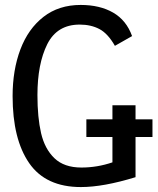

<svg xmlns="http://www.w3.org/2000/svg" viewBox="-20 -750 640 777"><path d="M302.5 -650.5Q211 -650.5 171.2 -571Q131.5 -491.5 131.5 -365Q131.5 -275 146.2 -211.2Q161 -147.5 200.2 -109.8Q239.5 -72 309.5 -72Q373.5 -72 435 -93V-195.5H329.5V-267H435V-324H528.5V-267H597V-195.5H528.5V-33Q398.5 7 307.5 7Q165 7 98 -90Q31 -187 31 -361Q31 -466.5 62.5 -550Q94 -633.5 156 -681.8Q218 -730 306.5 -730Q384 -730 437.8 -699Q491.5 -668 514.5 -604L445 -564.5Q416.5 -614.5 382.2 -632.5Q348 -650.5 302.5 -650.5Z"/></svg>

Font: JuliaMono Medium
Style: Regular
Weight: 500
Monospace: yes
Designer: cormullion
Foundry: corm
Version: Version 0.054; ttfautohint (v1.8.4)